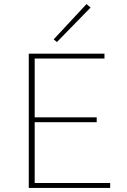

<svg xmlns="http://www.w3.org/2000/svg" viewBox="-20 -921 620 941"><path d="M259 -715 243 -728 404 -901 424 -884ZM520 -24V0H121V-658H492V-634H150V-346H454V-322H150V-24Z"/></svg>

Font: Ysabeau SC Extralight
Style: Regular
Weight: 200
Designer: Christian Thalmann (Catharsis Fonts)
Version: Version 0.003